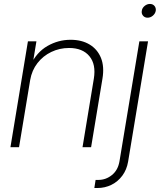

<svg xmlns="http://www.w3.org/2000/svg" viewBox="-20 -736 799 960"><path d="M130.9 -335.9 75.2 0H32.2L119.6 -529.3H162.1L142.1 -408.2L131.8 -409.2Q163.1 -475.1 217.3 -506.1Q271.5 -537.1 333 -537.1Q388.7 -537.1 428 -513.4Q467.3 -489.7 484.9 -446.3Q502.4 -402.8 492.2 -342.3L435.5 0H392.6L449.2 -342.8Q460.9 -414.1 427 -455.1Q393.1 -496.1 325.2 -496.1Q277.8 -496.1 236.6 -476.3Q195.3 -456.5 167.2 -420.4Q139.2 -384.3 130.9 -335.9ZM676.8 -529.3H720.2L620.6 71.8Q613.8 112.3 591.8 142.1Q569.8 171.9 537.4 188Q504.9 204.1 466.8 204.1H451.7L458 163.6H471.7Q509.8 163.6 540 138.9Q570.3 114.3 577.6 69.3ZM717.8 -647.5Q703.6 -647.5 695.1 -657.7Q686.5 -668 689 -682.1Q690.9 -696.3 703.1 -706.3Q715.3 -716.3 729.5 -716.3Q744.1 -716.3 752.4 -706.3Q760.7 -696.3 758.8 -682.1Q756.3 -668 744.4 -657.7Q732.4 -647.5 717.8 -647.5Z"/></svg>

Font: Inter 24pt ExtraLight
Style: Italic
Weight: 250
Italic angle: -9.3988°
Version: Version 4.001;git-66647c0bb